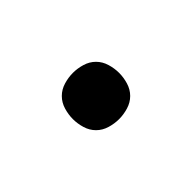

<svg xmlns="http://www.w3.org/2000/svg" viewBox="-20 -610 540 540"><g transform="rotate(45 250.0 -340.0)"><path d="M250 -248Q232 -248 213.5 -253.5Q195 -259 182 -272Q169 -285 163.5 -303.5Q158 -322 158 -340Q158 -358 163.5 -376.5Q169 -395 182 -408Q195 -421 213.5 -426.5Q232 -432 250 -432Q268 -432 286.5 -426.5Q305 -421 318 -408Q331 -395 336.5 -376.5Q342 -358 342 -340Q342 -322 336.5 -303.5Q331 -285 318 -272Q305 -259 286.5 -253.5Q268 -248 250 -248Z"/></g></svg>

Font: Iosevka Term Semibold
Style: Regular
Weight: 600
Monospace: yes
Designer: Belleve Invis
Foundry: Belleve Invis
Version: Version 31.4.0